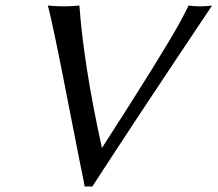

<svg xmlns="http://www.w3.org/2000/svg" viewBox="-20 -668 791 698"><path d="M352.1 -132.3Q572.3 -474.1 633.8 -586.4Q652.8 -621.1 665.5 -647.9Q682.1 -645 710 -645Q731.9 -645 751 -647.9Q465.8 -222.2 315.9 9.8H288.1Q271.5 -70.8 233.9 -263.2Q171.9 -584 153.8 -647.9Q181.2 -645 212.9 -645Q240.2 -645 268.6 -647.9Q284.7 -429.2 350.1 -132.3Z"/></svg>

Font: Linux Biolinum Slanted O
Style: Slanted
Weight: 400
Designer: Philipp H. Poll
Foundry: Philipp H. Poll
Version: Version 1.0.4